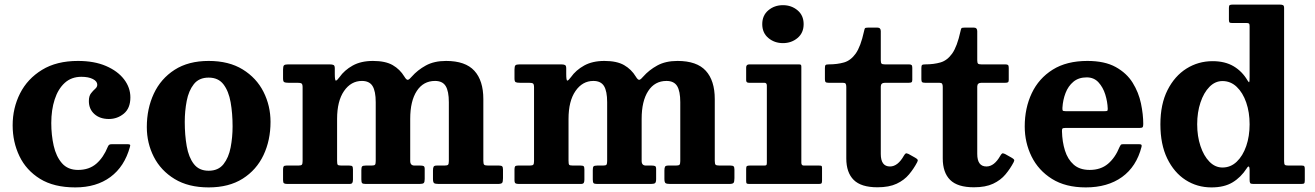

<svg xmlns="http://www.w3.org/2000/svg" viewBox="-20 -800 5717 835"><path d="M35 -255Q35 -330 67.2 -393.8Q99.5 -457.5 162.8 -496.2Q226 -535 319 -535Q390 -535 441 -513Q492 -491 519.5 -455Q547 -419 547 -376.5Q547 -329.5 518.8 -306Q490.5 -282.5 453.5 -282.5Q414.5 -282.5 390.5 -304Q366.5 -325.5 366.5 -360.5Q366.5 -382.5 375.8 -394.2Q385 -406 394 -413.8Q403 -421.5 403 -431.5Q403 -446.5 384 -456.2Q365 -466 334 -466Q290.5 -466 261.5 -439.5Q232.5 -413 217.8 -367.5Q203 -322 203 -265Q203 -213 213.5 -166.2Q224 -119.5 249.5 -90.2Q275 -61 319.5 -61Q367.5 -61 398.8 -88Q430 -115 449 -162Q451.5 -168 455 -170.5Q458.5 -173 468 -173H532.5Q543 -173 545.2 -170.8Q547.5 -168.5 545 -161Q521.5 -75.5 460.2 -30.2Q399 15 307.5 15Q214.5 15 154.2 -22.2Q94 -59.5 64.5 -121Q35 -182.5 35 -255Z M618.5 -247.5Q618.5 -327.5 649 -392.8Q679.5 -458 739.5 -496.5Q799.5 -535 887.5 -535Q975.5 -535 1035.5 -498Q1095.5 -461 1126 -400.5Q1156.5 -340 1156.5 -270Q1156.5 -190 1126 -125.5Q1095.5 -61 1035.5 -23Q975.5 15 887.5 15Q799.5 15 739.5 -21.5Q679.5 -58 649 -117.8Q618.5 -177.5 618.5 -247.5ZM783.5 -270Q783.5 -213 792 -164.5Q800.5 -116 823 -86.8Q845.5 -57.5 887.5 -57.5Q929.5 -57.5 952 -86Q974.5 -114.5 983 -158.8Q991.5 -203 991.5 -250Q991.5 -307 983 -355.2Q974.5 -403.5 952 -433Q929.5 -462.5 887.5 -462.5Q845.5 -462.5 823 -434Q800.5 -405.5 792 -361.2Q783.5 -317 783.5 -270Z M1211 -17V-63.5Q1211 -72 1213.5 -76Q1216 -80 1225.5 -80H1277.5Q1289.5 -80 1292.8 -83.8Q1296 -87.5 1296 -99.5V-420.5Q1296 -434 1291.2 -437Q1286.5 -440 1273.5 -440H1234.5Q1221 -440 1216 -442.8Q1211 -445.5 1211 -459V-497.5Q1211 -511.5 1215 -515.8Q1219 -520 1232.5 -520H1414Q1425.5 -520 1430.8 -517.2Q1436 -514.5 1436 -502.5V-478.5Q1436 -449.5 1440.8 -449.5Q1445.5 -449.5 1456.5 -464.5Q1478 -495 1514 -515Q1550 -535 1602 -535Q1656 -535 1687.8 -516.8Q1719.5 -498.5 1738.5 -467Q1748 -451 1754.5 -453Q1761 -455 1770.5 -466.5Q1796 -495.5 1832 -515.2Q1868 -535 1920 -535Q2004 -535 2043 -492.2Q2082 -449.5 2082 -369V-100.5Q2082 -87 2085.8 -83.5Q2089.5 -80 2103.5 -80H2150.5Q2160.5 -80 2164 -76.5Q2167.5 -73 2167.5 -62.5V-25Q2167.5 -9.5 2163.8 -4.8Q2160 0 2144.5 0H1888Q1873 0 1868 -3.5Q1863 -7 1863 -22V-58.5Q1863 -70 1865.8 -75Q1868.5 -80 1879.5 -80H1912.5Q1925 -80 1928.5 -83.5Q1932 -87 1932 -99.5V-355.5Q1932 -403.5 1918.2 -425.8Q1904.5 -448 1872 -448Q1821 -448 1792.5 -404.2Q1764 -360.5 1764 -283V-100Q1764 -80 1782.5 -80H1807.5Q1817.5 -80 1822.2 -77.8Q1827 -75.5 1827 -65V-21.5Q1827 -8 1822.8 -4Q1818.5 0 1804.5 0H1570.5Q1558.5 0 1555 -3.5Q1551.5 -7 1551.5 -19.5V-60Q1551.5 -72.5 1554.8 -76.2Q1558 -80 1570.5 -80H1596Q1608.5 -80 1611.2 -84Q1614 -88 1614 -100V-355.5Q1614 -403.5 1600.2 -425.8Q1586.5 -448 1554 -448Q1506.5 -448 1476.2 -404.2Q1446 -360.5 1446 -283V-101.5Q1446 -87.5 1448.5 -83.8Q1451 -80 1465 -80H1498.5Q1509 -80 1512 -76.8Q1515 -73.5 1515 -63V-19Q1515 -9.5 1512.2 -4.8Q1509.5 0 1499.5 0H1230Q1219.5 0 1215.2 -2.8Q1211 -5.5 1211 -17Z M2217.5 -17V-63.5Q2217.5 -72 2220 -76Q2222.5 -80 2232 -80H2284Q2296 -80 2299.2 -83.8Q2302.5 -87.5 2302.5 -99.5V-420.5Q2302.5 -434 2297.8 -437Q2293 -440 2280 -440H2241Q2227.5 -440 2222.5 -442.8Q2217.5 -445.5 2217.5 -459V-497.5Q2217.5 -511.5 2221.5 -515.8Q2225.5 -520 2239 -520H2420.5Q2432 -520 2437.2 -517.2Q2442.5 -514.5 2442.5 -502.5V-478.5Q2442.5 -449.5 2447.2 -449.5Q2452 -449.5 2463 -464.5Q2484.5 -495 2520.5 -515Q2556.5 -535 2608.5 -535Q2662.5 -535 2694.2 -516.8Q2726 -498.5 2745 -467Q2754.5 -451 2761 -453Q2767.5 -455 2777 -466.5Q2802.5 -495.5 2838.5 -515.2Q2874.5 -535 2926.5 -535Q3010.5 -535 3049.5 -492.2Q3088.5 -449.5 3088.5 -369V-100.5Q3088.5 -87 3092.2 -83.5Q3096 -80 3110 -80H3157Q3167 -80 3170.5 -76.5Q3174 -73 3174 -62.5V-25Q3174 -9.5 3170.2 -4.8Q3166.5 0 3151 0H2894.5Q2879.5 0 2874.5 -3.5Q2869.5 -7 2869.5 -22V-58.5Q2869.5 -70 2872.2 -75Q2875 -80 2886 -80H2919Q2931.5 -80 2935 -83.5Q2938.5 -87 2938.5 -99.5V-355.5Q2938.5 -403.5 2924.8 -425.8Q2911 -448 2878.5 -448Q2827.5 -448 2799 -404.2Q2770.5 -360.5 2770.5 -283V-100Q2770.5 -80 2789 -80H2814Q2824 -80 2828.8 -77.8Q2833.5 -75.5 2833.5 -65V-21.5Q2833.5 -8 2829.2 -4Q2825 0 2811 0H2577Q2565 0 2561.5 -3.5Q2558 -7 2558 -19.5V-60Q2558 -72.5 2561.2 -76.2Q2564.5 -80 2577 -80H2602.5Q2615 -80 2617.8 -84Q2620.5 -88 2620.5 -100V-355.5Q2620.5 -403.5 2606.8 -425.8Q2593 -448 2560.5 -448Q2513 -448 2482.8 -404.2Q2452.5 -360.5 2452.5 -283V-101.5Q2452.5 -87.5 2455 -83.8Q2457.5 -80 2471.5 -80H2505Q2515.5 -80 2518.5 -76.8Q2521.5 -73.5 2521.5 -63V-19Q2521.5 -9.5 2518.8 -4.8Q2516 0 2506 0H2236.5Q2226 0 2221.8 -2.8Q2217.5 -5.5 2217.5 -17Z M3295 -695Q3295 -733 3321.5 -755.2Q3348 -777.5 3385 -777.5Q3422 -777.5 3448.5 -755.2Q3475 -733 3475 -695Q3475 -657 3448.5 -634.8Q3422 -612.5 3385 -612.5Q3348 -612.5 3321.5 -634.8Q3295 -657 3295 -695ZM3304.5 -440H3237Q3225 -440 3225 -451V-506.5Q3225 -520 3238.5 -520H3454Q3460.5 -520 3462.8 -518.2Q3465 -516.5 3465 -510V-92.5Q3465 -80 3475.5 -80H3542Q3550 -80 3552.5 -78.5Q3555 -77 3555 -69V-14Q3555 -5 3552.5 -2.5Q3550 0 3541 0H3239Q3230.5 0 3227.8 -2Q3225 -4 3225 -12.5V-65.5Q3225 -75 3228 -77.5Q3231 -80 3240 -80H3303Q3311 -80 3313 -82.2Q3315 -84.5 3315 -92.5V-427.5Q3315 -440 3304.5 -440Z M3969 -95Q3954.5 -67 3933.5 -41.8Q3912.5 -16.5 3879.5 -1Q3846.5 14.5 3796 14.5Q3725 14.5 3692.8 -17.5Q3660.5 -49.5 3660.5 -111V-422Q3660.5 -431.5 3657.8 -435.8Q3655 -440 3645.5 -440H3583.5Q3574 -440 3570.8 -443Q3567.5 -446 3567.5 -455.5V-504Q3567.5 -514.5 3570.5 -517.2Q3573.5 -520 3584 -520Q3621.5 -520 3650.8 -528.5Q3680 -537 3701.5 -567.2Q3723 -597.5 3737.5 -663.5Q3739.5 -673.5 3741.5 -676.8Q3743.5 -680 3756.5 -680H3795.5Q3810.5 -680 3810.5 -664.5V-538Q3810.5 -526.5 3814 -523.2Q3817.5 -520 3828.5 -520H3933Q3941.5 -520 3944.5 -517Q3947.5 -514 3947.5 -505V-452.5Q3947.5 -444.5 3944 -442.2Q3940.5 -440 3932.5 -440H3829Q3810.5 -440 3810.5 -423.5V-130.5Q3810.5 -76 3850.5 -76Q3884.5 -76 3911 -123Q3915.5 -130.5 3918.8 -132.5Q3922 -134.5 3931 -130.5L3959.5 -114.5Q3967.5 -110 3970.2 -106.2Q3973 -102.5 3969 -95Z M4388.5 -95Q4374 -67 4353 -41.8Q4332 -16.5 4299 -1Q4266 14.5 4215.5 14.5Q4144.5 14.5 4112.2 -17.5Q4080 -49.5 4080 -111V-422Q4080 -431.5 4077.2 -435.8Q4074.5 -440 4065 -440H4003Q3993.5 -440 3990.2 -443Q3987 -446 3987 -455.5V-504Q3987 -514.5 3990 -517.2Q3993 -520 4003.5 -520Q4041 -520 4070.2 -528.5Q4099.5 -537 4121 -567.2Q4142.5 -597.5 4157 -663.5Q4159 -673.5 4161 -676.8Q4163 -680 4176 -680H4215Q4230 -680 4230 -664.5V-538Q4230 -526.5 4233.5 -523.2Q4237 -520 4248 -520H4352.5Q4361 -520 4364 -517Q4367 -514 4367 -505V-452.5Q4367 -444.5 4363.5 -442.2Q4360 -440 4352 -440H4248.5Q4230 -440 4230 -423.5V-130.5Q4230 -76 4270 -76Q4304 -76 4330.5 -123Q4335 -130.5 4338.2 -132.5Q4341.5 -134.5 4350.5 -130.5L4379 -114.5Q4387 -110 4389.8 -106.2Q4392.5 -102.5 4388.5 -95Z M4436.5 -250Q4436.5 -330 4467 -394.5Q4497.5 -459 4558 -497Q4618.5 -535 4709 -535Q4784.5 -535 4832.2 -508.5Q4880 -482 4906 -440Q4932 -398 4942 -350.2Q4952 -302.5 4952 -260.5Q4952 -249.5 4948.8 -246.5Q4945.5 -243.5 4934.5 -243.5H4612.5Q4603 -243.5 4600.5 -240.8Q4598 -238 4598.5 -229Q4599.5 -183.5 4611.5 -145.2Q4623.5 -107 4649.5 -84Q4675.5 -61 4719 -61Q4767 -61 4798.5 -87.5Q4830 -114 4849 -161Q4851.5 -166.5 4854 -169.8Q4856.5 -173 4865 -173H4932.5Q4941.5 -173 4943.8 -170.5Q4946 -168 4944.5 -161.5Q4922.5 -75.5 4859.8 -30.2Q4797 15 4702 15Q4614 15 4555 -22Q4496 -59 4466.2 -119.5Q4436.5 -180 4436.5 -250ZM4614 -316.5H4783.5Q4793.5 -316.5 4795.5 -318Q4797.5 -319.5 4797.5 -327.5Q4796.5 -357.5 4786.8 -389Q4777 -420.5 4757.2 -442Q4737.5 -463.5 4706 -463.5Q4671 -463.5 4648.2 -444.5Q4625.5 -425.5 4614 -395.5Q4602.5 -365.5 4600.5 -332Q4600 -323 4601.5 -319.8Q4603 -316.5 4614 -316.5Z M5026.5 -259.5Q5026.5 -347 5057.5 -408.2Q5088.5 -469.5 5140 -501.8Q5191.5 -534 5253.5 -534Q5307.5 -534 5345 -511.8Q5382.5 -489.5 5405.5 -450Q5411.5 -440 5413 -443.2Q5414.5 -446.5 5414.5 -466.5V-687Q5414.5 -695.5 5411.5 -697.8Q5408.5 -700 5400 -700H5338Q5329 -700 5326.8 -702.8Q5324.5 -705.5 5324.5 -714.5V-766Q5324.5 -775.5 5328 -777.8Q5331.5 -780 5341.5 -780H5546Q5555.5 -780 5560 -777.5Q5564.5 -775 5564.5 -765V-99.5Q5564.5 -86.5 5567.8 -83.2Q5571 -80 5584 -80H5641Q5649.5 -80 5652 -77.2Q5654.5 -74.5 5654.5 -65.5V-16Q5654.5 -5.5 5651.8 -2.8Q5649 0 5638.5 0H5431Q5420 0 5417.2 -3.5Q5414.5 -7 5414.5 -18V-61Q5414.5 -72 5411.5 -75.2Q5408.5 -78.5 5402 -68Q5376.5 -28.5 5340.2 -6.8Q5304 15 5248.5 15Q5186.5 15 5136.2 -17.2Q5086 -49.5 5056.2 -110.8Q5026.5 -172 5026.5 -259.5ZM5186.5 -259.5Q5186.5 -207.5 5200.8 -164.8Q5215 -122 5239.8 -96.8Q5264.5 -71.5 5296.5 -71.5Q5332 -71.5 5358.5 -96.8Q5385 -122 5399.8 -164.8Q5414.5 -207.5 5414.5 -259.5Q5414.5 -311.5 5399.8 -354.2Q5385 -397 5358.5 -422.2Q5332 -447.5 5296.5 -447.5Q5264.5 -447.5 5239.8 -422.2Q5215 -397 5200.8 -354.2Q5186.5 -311.5 5186.5 -259.5Z"/></svg>

Font: Besley*
Style: Bold
Weight: 700
Designer: Owen Earl
Foundry: indestructible type*
Version: Version 2.000; ttfautohint (v1.8.3)